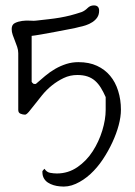

<svg xmlns="http://www.w3.org/2000/svg" viewBox="-20 -693 502 714"><path d="M137.7 -56.6Q138.7 -58.6 141.6 -61.5Q144.5 -64.5 145.5 -65.4Q153.3 -52.7 166.5 -50.3Q179.7 -47.9 191.4 -47.9Q233.4 -47.9 267.6 -71.3Q301.8 -94.7 324.7 -130.4Q347.7 -166 360.4 -207.5Q373 -249 373 -284.2Q373 -286.1 373 -293.5Q373 -300.8 373 -308.1Q373 -315.4 373 -322.3Q373 -329.1 373 -332Q364.3 -351.6 355 -366.7Q345.7 -381.8 333.5 -392.6Q321.3 -403.3 305.2 -408.7Q289.1 -414.1 267.6 -414.1Q240.2 -414.1 216.8 -402.8Q193.4 -391.6 173.3 -375.5Q153.3 -359.4 137.2 -339.8Q121.1 -320.3 108.9 -304.2Q96.7 -288.1 87.4 -277.3Q78.1 -266.6 73.2 -266.6Q65.4 -266.6 56.6 -270Q47.9 -273.4 47.9 -284.2V-495.1Q47.9 -506.8 43.9 -518.6Q40 -530.3 35.6 -541Q31.2 -551.8 27.3 -563Q23.4 -574.2 23.4 -585Q23.4 -601.6 35.6 -607.4Q47.9 -613.3 62.5 -615.2Q77.1 -617.2 92.3 -616.2Q107.4 -615.2 113.3 -616.2Q139.6 -619.1 161.1 -621.6Q182.6 -624 202.6 -627.4Q222.7 -630.9 241.7 -635.7Q260.7 -640.6 284.2 -648.4Q295.9 -653.3 305.7 -663.1Q315.4 -672.9 329.1 -672.9Q348.6 -672.9 348.6 -653.3Q348.6 -638.7 341.8 -628.4Q335 -618.2 323.7 -610.8Q312.5 -603.5 299.3 -599.1Q286.1 -594.7 275.4 -592.8Q265.6 -589.8 240.2 -585Q214.8 -580.1 186.5 -574.7Q158.2 -569.3 132.8 -564.9Q107.4 -560.5 97.7 -559.6V-388.7Q98.6 -386.7 100.6 -384.8Q103.5 -381.8 105.5 -380.9H109.4H113.3Q129.9 -395.5 147.9 -410.6Q166 -425.8 185.5 -437Q205.1 -448.2 226.6 -455.1Q248 -461.9 271.5 -461.9Q311.5 -461.9 340.8 -448.2Q370.1 -434.6 389.6 -411.1Q409.2 -387.7 419.4 -355Q429.7 -322.3 429.7 -285.2Q429.7 -258.8 421.4 -227.5Q413.1 -196.3 397.9 -163.6Q382.8 -130.9 362.3 -100.1Q341.8 -69.3 316.4 -45.9Q291 -22.5 261.7 -9.3Q232.4 3.9 202.1 0Q190.4 -1 179.2 -4.4Q168 -7.8 158.7 -13.7Q149.4 -19.5 143.6 -29.3Q137.7 -39.1 137.7 -52.7Z"/></svg>

Font: Cedarville Cursive
Style: Regular
Weight: 400
Designer: Kimberly Geswein
Foundry: Kimberly Geswein
Version: Version 1.001 2010